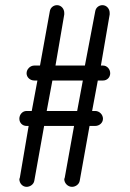

<svg xmlns="http://www.w3.org/2000/svg" viewBox="-20 -956 502 744"><path d="M201 -936C187 -936 175 -926 173 -912L135 -702H113C97 -702 83 -688 83 -672C83 -656 97 -644 113 -644H125L103 -526H83C67 -526 55 -512 55 -496C55 -480 67 -468 83 -468H91L57 -268C57 -266 55 -264 55 -262C55 -246 67 -232 83 -232C97 -232 111 -242 113 -256L151 -468H267L231 -268C231 -266 229 -264 229 -262C229 -246 243 -232 259 -232C273 -232 287 -242 289 -256L327 -468H347H349C365 -468 379 -480 379 -496C379 -512 365 -526 349 -526H347H337L359 -644H377H379C395 -644 407 -656 407 -672C407 -688 395 -702 379 -702H377H371L405 -900V-906C405 -922 393 -936 377 -936C363 -936 351 -926 349 -912L309 -702H195L229 -900V-906C229 -922 217 -936 201 -936ZM183 -644H301L279 -526H161Z"/></svg>

Font: bauhaus_2017
Style: _regular
Weight: 400
Version: Version 1.0